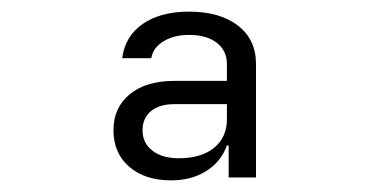

<svg xmlns="http://www.w3.org/2000/svg" viewBox="-20 -760 640 330"><path d="M373 -455V-510H370V-650Q370 -673 352.5 -686.5Q335 -700 305 -700Q279 -700 261 -689Q243 -678 240 -660H190Q195 -698 225.5 -719Q256 -740 305 -740Q358 -740 389 -716Q420 -692 420 -650V-455ZM274 -450Q229 -450 202 -473.5Q175 -497 175 -536Q175 -575 203 -598Q231 -621 280 -621H381V-581H280Q254 -581 239.5 -569Q225 -557 225 -536Q225 -514 242 -501Q259 -488 287 -488Q326 -488 348 -506Q370 -524 370 -555H381V-510H370Q360 -482 334.5 -466Q309 -450 274 -450Z"/></svg>

Font: Atlassian Mono
Style: Regular
Weight: 400
Monospace: yes
Designer: Philipp Nurullin, Konstantin Bulenkov
Foundry: Modifications by Atlassian Pty Ltd, manufactured by JetBrains
Version: Version 2.304